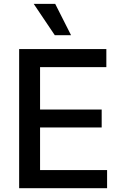

<svg xmlns="http://www.w3.org/2000/svg" viewBox="-20 -984 643 1004"><path d="M80.1 0Q80.1 -181.6 80.1 -727.5Q194.3 -727.5 536.1 -727.5Q536.1 -704.1 536.1 -632.8Q449.2 -632.8 189.5 -632.8Q189.5 -577.1 189.5 -411.1Q270.5 -411.1 511.7 -411.1Q511.7 -387.7 511.7 -317.4Q431.6 -317.4 189.5 -317.4Q189.5 -261.7 189.5 -94.7Q277.3 -94.7 540 -94.7Q540 -71.3 540 0Q424.8 0 80.1 0ZM266.6 -799.8Q239.3 -840.8 156.2 -963.9Q184.6 -963.9 268.6 -963.9Q289.1 -922.9 351.6 -799.8Q330.1 -799.8 266.6 -799.8Z"/></svg>

Font: DeepSea
Style: Medium
Weight: 500
Designer: Stem
Version: Version 3.019;git-0a5106e0b